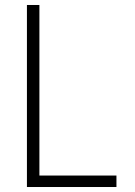

<svg xmlns="http://www.w3.org/2000/svg" viewBox="-20 -750 540 770"><path d="M88 0V-730H138V-46H447V0Z"/></svg>

Font: M PLUS Code Latin Light
Style: Regular
Weight: 300
Designer: Coji Morishita
Foundry: UNDERFOREST DESIGN
Version: Version 1.002; ttfautohint (v1.8.3)